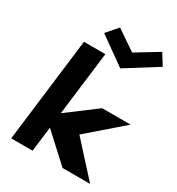

<svg xmlns="http://www.w3.org/2000/svg" viewBox="-245 -1227 1265 1376"><g transform="rotate(30 387.5 -539.0)"><path d="M753 -513H517.6L279 -334L343.6 -860H166.6L61 0H238L263.1 -205L486 0H714L470.5 -268ZM745.2 -987 688.4 -1078 504.2 -966 339.3 -1078 260.2 -987 486.9 -825Z"/></g></svg>

Font: Hussar
Style: BdSuprExtOblOne
Weight: 700
Foundry: Cannot Into Space Fonts
Version: Version 2.00